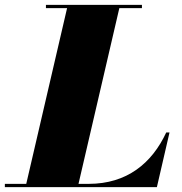

<svg xmlns="http://www.w3.org/2000/svg" viewBox="-70 -770 747 790"><path d="M575.5 0 627.5 -225H614C555 -98 452 -13.5 295 -13.5H253L421 -736.5H514V-750H119V-736.5H206L38 -13.5H-50V0Z"/></svg>

Font: Bodoni* 16pt Fatface
Style: Italic
Weight: 900
Italic angle: -13°
Version: Version 2.3